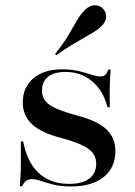

<svg xmlns="http://www.w3.org/2000/svg" viewBox="-20 -687 505 719"><path d="M246 11.3Q208.1 11.3 180.6 4.4Q153.2 -2.4 133.9 -9.3Q114.5 -16.1 98.4 -16.1Q74.2 -16.1 62.9 10.5H54Q55.6 -8.9 56.9 -30.2Q58.1 -51.6 58.1 -81.9Q58.1 -112.1 58.1 -157.3H66.9Q81.5 -79 125.4 -38.7Q169.4 1.6 238.7 1.6Q287.9 1.6 314.1 -18.1Q340.3 -37.9 340.3 -74.2Q340.3 -108.9 310.1 -130.2Q279.8 -151.6 209.7 -170.2Q134.7 -189.5 100 -221.8Q65.3 -254 65.3 -303.2Q65.3 -360.5 105.2 -394Q145.2 -427.4 212.9 -427.4Q246.8 -427.4 273.8 -421Q300.8 -414.5 321.4 -407.7Q341.9 -400.8 356.5 -400.8Q366.9 -400.8 373.8 -406.5Q380.6 -412.1 385.5 -426.6H394.4Q392.7 -408.9 391.9 -389.9Q391.1 -371 390.7 -346Q390.3 -321 391.1 -285.5H382.3Q366.9 -347.6 325 -382.7Q283.1 -417.7 225 -417.7Q183.1 -417.7 160.1 -399.6Q137.1 -381.5 137.1 -347.6Q137.1 -314.5 165.7 -294.4Q194.4 -274.2 270.2 -254Q344.4 -234.7 378.2 -202.8Q412.1 -171 412.1 -121Q412.1 -58.9 367.7 -23.8Q323.4 11.3 246 11.3ZM190.3 -479.8 186.3 -484.7Q217.7 -524.2 236.3 -555.6Q254.8 -587.1 268.5 -610.9Q282.3 -634.7 299.2 -650.8Q316.1 -666.9 334.7 -667.3Q353.2 -667.7 365.3 -654.8Q378.2 -641.9 377.4 -623.4Q376.6 -604.8 359.7 -588.7Q348.4 -577.4 331.9 -567.3Q315.3 -557.3 294.4 -545.6Q273.4 -533.9 247.6 -518.1Q221.8 -502.4 190.3 -479.8Z"/></svg>

Font: Playfair 144pt SemiExpanded SemiBold
Style: Regular
Weight: 600
Width: 6
Designer: Claus Eggers Sørensen
Foundry: Claus Eggers Sørensen
Version: Version 2.203